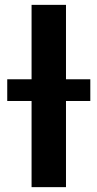

<svg xmlns="http://www.w3.org/2000/svg" viewBox="-20 -770 401 790"><path d="M251.5 -750V0H109.9V-750ZM351.6 -443.8V-354.5H9.8V-443.8Z"/></svg>

Font: RobotoDEMO
Style: Regular
Weight: 400
Designer: Christian Robertson
Foundry: Google
Version: Version 2.136